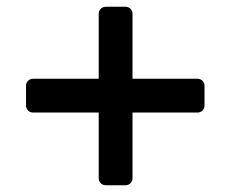

<svg xmlns="http://www.w3.org/2000/svg" viewBox="-20 -593 684 568"><path d="M585 -339V-281Q585 -272 579 -266Q573 -260 564 -260H372V-66Q372 -57 366 -51Q360 -45 351 -45H293Q284 -45 278 -51Q272 -57 272 -66V-260H78Q69 -260 63 -266Q57 -272 57 -281V-339Q57 -348 63 -354Q69 -360 78 -360H272V-552Q272 -561 278 -567Q284 -573 293 -573H351Q360 -573 366 -567Q372 -561 372 -552V-360H564Q573 -360 579 -354Q585 -348 585 -339Z"/></svg>

Font: Miriam Libre
Style: Bold
Weight: 700
Designer: Michal Sahar
Foundry: Hagilda
Version: Version 1.001